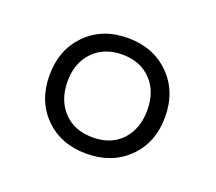

<svg xmlns="http://www.w3.org/2000/svg" viewBox="-65 -810 531 473"><g transform="rotate(20 200.0 -573.5)"><path d="M48 -573Q48 -640 90 -682.5Q132 -725 199 -725Q266 -725 308.5 -682.5Q351 -640 351 -573Q351 -506 308.5 -464Q266 -422 199 -422Q132 -422 90 -464Q48 -506 48 -573ZM304 -574Q304 -623 275.5 -652.5Q247 -682 200 -682Q153 -682 124 -652.5Q95 -623 95 -574Q95 -525 123.5 -495Q152 -465 200 -465Q248 -465 276 -495Q304 -525 304 -574Z"/></g></svg>

Font: Noto Serif Light
Style: Regular
Weight: 300
Designer: Monotype Design Team
Foundry: Monotype Imaging Inc.
Version: Version 1.001